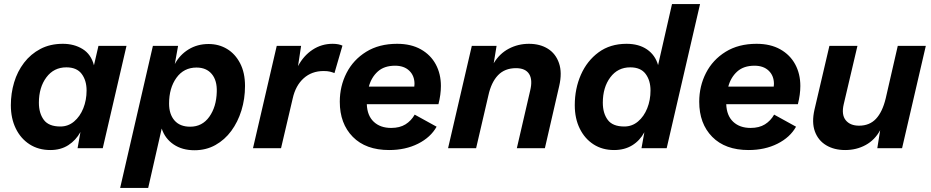

<svg xmlns="http://www.w3.org/2000/svg" viewBox="-20 -724 4549 938"><path d="M226 9Q168 9 124.5 -19Q81 -47 57 -96.5Q33 -146 33 -210Q33 -268 49 -321.5Q65 -375 97.5 -417.5Q130 -460 177.5 -485Q225 -510 287 -510Q342 -510 383.5 -484.5Q425 -459 439 -405L461 -500H598L482 0H359L373 -79Q351 -39 314 -15Q277 9 226 9ZM275 -106Q313 -106 342 -130.5Q371 -155 387 -195Q403 -235 403 -282Q403 -331 379 -363Q355 -395 304 -395Q243 -395 206.5 -346Q170 -297 170 -222Q170 -171 194 -138.5Q218 -106 275 -106Z M567 194 727 -500H850L834 -411Q858 -456 901 -482.5Q944 -509 999 -509Q1049 -509 1089 -485Q1129 -461 1153 -415Q1177 -369 1177 -304Q1177 -241 1159.5 -184.5Q1142 -128 1110 -84.5Q1078 -41 1032.5 -15.5Q987 10 930 10Q870 10 828 -18.5Q786 -47 770 -96L704 194ZM909 -105Q968 -105 1002.5 -153.5Q1037 -202 1039 -275Q1041 -331 1014.5 -362.5Q988 -394 940 -394Q878 -394 842 -344Q806 -294 806 -218Q806 -166 832.5 -135.5Q859 -105 909 -105Z M1216 0 1332 -500H1451L1436 -401Q1463 -452 1507 -481Q1551 -510 1605 -510Q1621 -510 1633 -507.5Q1645 -505 1653 -501L1614 -367Q1604 -371 1592 -374Q1580 -377 1561 -377Q1503 -377 1463.5 -341.5Q1424 -306 1410 -243L1353 0Z M1881 9Q1767 9 1703.5 -55.5Q1640 -120 1640 -227Q1640 -303 1673 -367.5Q1706 -432 1769 -471Q1832 -510 1920 -510Q1988 -510 2036 -483Q2084 -456 2109 -409.5Q2134 -363 2134 -304Q2134 -262 2122 -215H1772Q1774 -159 1806 -129Q1838 -99 1891 -99Q1933 -99 1961 -116.5Q1989 -134 2006 -164L2113 -105Q2084 -53 2022.5 -22Q1961 9 1881 9ZM1910 -403Q1857 -403 1825.5 -374.5Q1794 -346 1782 -301H2004Q2005 -307 2005 -314Q2005 -354 1979.5 -378.5Q1954 -403 1910 -403Z M2169 0 2285 -500H2406L2392 -415Q2420 -462 2465.5 -486Q2511 -510 2564 -510Q2618 -510 2656.5 -486Q2695 -462 2711 -415.5Q2727 -369 2712 -304L2642 0H2505L2570 -281Q2583 -334 2565 -362.5Q2547 -391 2501 -391Q2446 -391 2413 -356.5Q2380 -322 2366 -258L2306 0Z M2980 9Q2923 9 2880 -18.5Q2837 -46 2812.5 -95.5Q2788 -145 2788 -210Q2788 -291 2818 -359Q2848 -427 2904.5 -468.5Q2961 -510 3041 -510Q3101 -510 3141 -482.5Q3181 -455 3195 -406L3263 -704H3400L3237 0H3114L3128 -78Q3106 -37 3068.5 -14Q3031 9 2980 9ZM3030 -106Q3068 -106 3097 -130.5Q3126 -155 3142 -195Q3158 -235 3158 -282Q3158 -331 3134 -363Q3110 -395 3059 -395Q2998 -395 2961.5 -346Q2925 -297 2925 -222Q2925 -171 2949 -138.5Q2973 -106 3030 -106Z M3637 9Q3523 9 3459.5 -55.5Q3396 -120 3396 -227Q3396 -303 3429 -367.5Q3462 -432 3525 -471Q3588 -510 3676 -510Q3744 -510 3792 -483Q3840 -456 3865 -409.5Q3890 -363 3890 -304Q3890 -262 3878 -215H3528Q3530 -159 3562 -129Q3594 -99 3647 -99Q3689 -99 3717 -116.5Q3745 -134 3762 -164L3869 -105Q3840 -53 3778.5 -22Q3717 9 3637 9ZM3666 -403Q3613 -403 3581.5 -374.5Q3550 -346 3538 -301H3760Q3761 -307 3761 -314Q3761 -354 3735.5 -378.5Q3710 -403 3666 -403Z M4109 9Q4055 9 4016 -14.5Q3977 -38 3961 -82Q3945 -126 3959 -188L4032 -500H4169L4102 -215Q4090 -164 4111.5 -137Q4133 -110 4177 -110Q4228 -110 4259.5 -143.5Q4291 -177 4307 -243L4366 -500H4503L4387 0H4266L4280 -88Q4254 -40 4209 -15.5Q4164 9 4109 9Z"/></svg>

Font: Prodigy Sans SemiBold
Style: Italic
Weight: 600
Italic angle: -13°
Designer: Wei Huang
Foundry: Wei Huang
Version: Version 1.003; ttfautohint (v1.8.3)